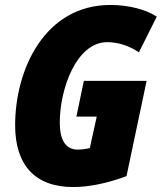

<svg xmlns="http://www.w3.org/2000/svg" viewBox="-20 -744 652 774"><path d="M275 10C340 10 416 -6 490 -34L571 -418H318L288 -274H370L342 -147C324 -143 310 -141 293 -141C246 -141 221 -177 221 -251C221 -383 287 -574 412 -574C459 -574 503 -558 540 -533L612 -677C568 -706 498 -724 425 -724C161 -724 41 -465 41 -239C41 -79 121 10 275 10Z"/></svg>

Font: Noto Sans Condensed Black
Style: Italic
Weight: 900
Width: 3
Italic angle: -12°
Designer: Monotype Design Team
Foundry: Monotype Imaging Inc.
Version: Version 2.013